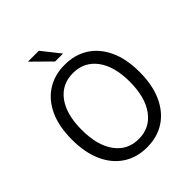

<svg xmlns="http://www.w3.org/2000/svg" viewBox="-231 -970 1119 1119"><g transform="rotate(-45 328.5 -410.5)"><path d="M328.1 12.2Q244.1 12.2 181.4 -28.6Q118.7 -69.3 84 -146Q49.3 -222.7 49.3 -330.1Q49.3 -437.5 84 -512.9Q118.7 -588.4 181.4 -628.4Q244.1 -668.5 328.1 -668.5Q412.1 -668.5 474.9 -628.4Q537.6 -588.4 572.5 -512.7Q607.4 -437 607.4 -330.1Q607.4 -222.7 572.5 -146Q537.6 -69.3 474.9 -28.6Q412.1 12.2 328.1 12.2ZM328.1 -56.6Q419.9 -56.6 473.4 -129.6Q526.9 -202.6 526.9 -330.1Q526.9 -457 473.4 -528.6Q419.9 -600.1 328.1 -600.1Q235.4 -600.1 182.6 -528.6Q129.9 -457 129.9 -330.1Q129.9 -202.6 182.6 -129.6Q235.4 -56.6 328.1 -56.6ZM302.2 -721.2 189.5 -832.5H279.3L367.7 -721.2Z"/></g></svg>

Font: Varta Light
Style: Regular
Weight: 400
Version: Version 1.004